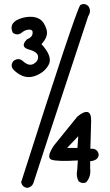

<svg xmlns="http://www.w3.org/2000/svg" viewBox="-20 -830 540 943"><path d="M374 -804.7Q394.5 -817.4 413.1 -800.8Q430.7 -777.3 413.1 -750Q152.3 40 145.5 64.5Q138.7 88.9 113.3 92.8Q88.9 88.9 84 64.5Q349.6 -768.6 374 -804.7ZM73.2 -736.3Q99.6 -747.1 127.9 -747.6Q156.2 -748 176.3 -735.4Q196.3 -722.7 208 -687Q219.7 -651.4 183.6 -613.3Q240.2 -551.8 219.2 -512.2Q198.2 -472.7 149.4 -456.1Q100.6 -439.5 53.7 -480.5Q25.4 -503.9 45.9 -530.3Q72.3 -550.8 96.7 -526.4Q123 -503.9 145.5 -516.6Q168 -529.3 167 -551.8Q166 -574.2 125 -585.9Q75.2 -598.6 112.3 -636.7Q137.7 -646.5 140.1 -665.5Q142.6 -684.6 124.5 -684.6Q106.4 -684.6 90.8 -672.9Q67.4 -651.4 43 -668.9Q21.5 -714.8 73.2 -736.3ZM359.4 -256.8Q390.6 -283.2 409.2 -279.8Q427.7 -276.4 427.7 -238.3Q426.8 -203.1 425.8 -168.9Q424.8 -134.8 423.8 -99.6H435.5Q461.9 -95.7 464.8 -69.3Q461.9 -42 422.9 -38.1V-2Q427.7 37.1 403.3 65.4Q383.8 74.2 366.2 60.5Q352.5 35.2 359.4 3.9Q360.4 -19.5 362.3 -42Q262.7 -36.1 233.9 -45.4Q205.1 -54.7 244.1 -114.3ZM364.3 -161.1 309.6 -103.5H360.4Z"/></svg>

Font: JasonHandwriting2
Style: Regular
Weight: 400
Version: Version 1.05.10